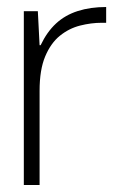

<svg xmlns="http://www.w3.org/2000/svg" viewBox="-20 -528 333 548"><path d="M48 0V-496H88L93 -399H96Q114 -437 140 -461Q166 -485 202 -496.5Q238 -508 283 -508V-463H271Q240 -463 208.5 -455Q177 -447 151 -426Q125 -405 109 -367Q93 -329 93 -269V0Z"/></svg>

Font: DM Sans 36pt ExtraLight
Style: Regular
Weight: 250
Designer: Colophon Foundry, Jonny Pinhorn
Foundry: Colophon Foundry
Version: Version 4.004;gftools[0.9.30]